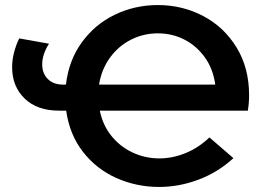

<svg xmlns="http://www.w3.org/2000/svg" viewBox="-20 -730 1044 760"><path d="M961 -292H375Q387 -234 421.5 -191.5Q456 -149 505.5 -126Q555 -103 611 -103Q663 -103 714.5 -124Q766 -145 809 -186L904 -104Q843 -48 766 -19Q689 10 610 10Q520 10 440.5 -25.5Q361 -61 308 -129.5Q255 -198 242 -292H214Q127 -292 77.5 -340Q28 -388 28 -464Q28 -519 56 -578L174 -557Q147 -515 147 -475Q147 -440 169 -417.5Q191 -395 231 -395H241Q252 -491 304 -562.5Q356 -634 435 -672Q514 -710 605 -710Q702 -710 784.5 -666.5Q867 -623 916.5 -542Q966 -461 966 -353Q966 -322 961 -292ZM372 -395H832Q824 -456 791.5 -502Q759 -548 710.5 -573Q662 -598 605 -598Q548 -598 498.5 -573Q449 -548 415.5 -502Q382 -456 372 -395Z"/></svg>

Font: APTA Sans SemiBold
Style: Bold
Weight: 600
Version: Version 7.200